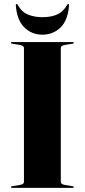

<svg xmlns="http://www.w3.org/2000/svg" viewBox="-20 -902 407 922"><path d="M272 -28Q272 -17 293 -13.5L327.5 -8Q334.5 -7 334.5 -3.5Q334.5 0 329 0H38Q32.5 0 32.5 -3.5Q32.5 -7 39.5 -8L74 -13.5Q95 -17 95 -28V-672Q95 -683 74 -686.5L39.5 -692Q32.5 -693 32.5 -696.5Q32.5 -700 38 -700H329Q334.5 -700 334.5 -696.5Q334.5 -693 327.5 -692L293 -686.5Q272 -683 272 -672ZM183.5 -819.5Q227 -819.5 256 -833.2Q285 -847 302 -878Q304 -882.5 307 -882.5Q312 -882.5 311.5 -875Q306 -805 270.8 -770.2Q235.5 -735.5 183.5 -735.5Q132.5 -735.5 97 -770.2Q61.5 -805 56 -875Q55 -882.5 60.5 -882.5Q63.5 -882.5 65.5 -878Q84 -844.5 114.5 -832Q145 -819.5 183.5 -819.5Z"/></svg>

Font: Fraunces 144pt S000
Style: Bold
Weight: 700
Version: Version 1.000; ttfautohint (v1.8.3)